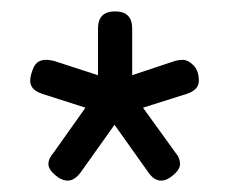

<svg xmlns="http://www.w3.org/2000/svg" viewBox="-20 -728 413 337"><path d="M182 -708Q212 -708 212 -678V-596L287 -621Q291 -622 294 -622.5Q297 -623 300 -623Q310 -623 319.5 -613.5Q329 -604 329 -586Q329 -570 307 -563L231 -539L288 -460Q296 -451 296 -440Q296 -431 284.5 -421Q273 -411 263 -411Q250 -411 240 -426L181 -509L122 -426Q111 -411 99 -411Q88 -411 76.5 -421Q65 -431 65 -440Q65 -450 74 -460L130 -539L55 -563Q33 -570 33 -586Q33 -596 39 -609.5Q45 -623 61 -623Q64 -623 67.5 -622.5Q71 -622 75 -621L152 -596V-678Q152 -708 182 -708Z"/></svg>

Font: Asap VF Beta
Style: Regular
Weight: 400
Designer: Pablo Cosgaya
Foundry: Pablo Cosgaya
Version: Version 1.007